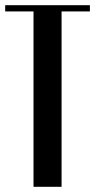

<svg xmlns="http://www.w3.org/2000/svg" viewBox="-26 -719 366 739"><path d="M320 -675H211V0H103V-675H-6V-699H320Z"/></svg>

Font: Moniqa Extra Bold Narrow Heading
Style: Regular
Weight: 800
Width: 4
Designer: Rajesh Rajput
Foundry: Rajesh Rajput
Version: Version 1.000;December 15, 2022;FontCreator 14.0.0.2794 32-b